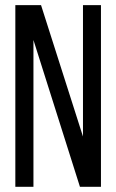

<svg xmlns="http://www.w3.org/2000/svg" viewBox="-20 -720 449 740"><path d="M39.1 0V-700.2H138.2L299.8 -193.8V-700.2H369.1V0H288.1L108.9 -565.9V0Z"/></svg>

Font: Bebas Neue Regular
Style: Regular
Weight: 400
Designer: Ryoichi Tsunekawa
Foundry: Ryoichi Tsunekawa
Version: Version 001.003